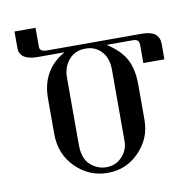

<svg xmlns="http://www.w3.org/2000/svg" viewBox="-73 -702 778 772"><g transform="rotate(-10 316.5 -316.5)"><path d="M609.4 -414.1H523.4V-484.4Q523.4 -500 517.6 -505.9Q511.7 -511.7 496.1 -511.7H390.6Q445.3 -476.6 466.8 -435.5Q488.3 -394.5 488.3 -332V-187.5Q488.3 -113.3 435.5 -58.6Q382.8 -3.9 306.6 -3.9Q230.5 -3.9 175.8 -58.6Q121.1 -113.3 121.1 -195.3V-339.8Q121.1 -457 218.8 -511.7H109.4Q35.2 -511.7 35.2 -562.5V-628.9H121.1V-550.8Q121.1 -531.2 152.3 -531.2H539.1Q574.2 -531.2 591.8 -517.6Q609.4 -503.9 609.4 -476.6ZM394.5 -117.2V-410.2Q394.5 -457 369.1 -484.4Q343.8 -511.7 304.7 -511.7Q261.7 -511.7 236.3 -482.4Q210.9 -453.1 210.9 -410.2V-136.7Q210.9 -78.1 240.2 -52.7Q269.5 -27.3 304.7 -27.3Q343.8 -27.3 369.1 -54.7Q394.5 -82 394.5 -117.2Z"/></g></svg>

Font: 和音 by 宁静之雨，公众号njzyshare
Style: Regular
Weight: 400
Designer: Steve Matteson
Foundry: Ascender Corporation
Version: Version 6.00;June 8, 2018;FontCreator 11.0.0.2388 32-bit